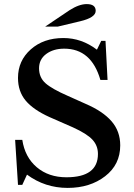

<svg xmlns="http://www.w3.org/2000/svg" viewBox="-20 -910 654 939"><path d="M68 -6 54 -226H89Q102 -141 160 -92Q218 -43 305 -43Q459 -43 459 -157Q459 -198 432 -227Q405 -256 337 -287L223 -337Q143 -373 105.5 -418Q68 -463 68 -529Q68 -613 130.5 -668.5Q193 -724 290 -724Q379 -724 454 -667L475 -710H496L506 -519H471Q427 -672 294 -672Q241 -672 206 -646Q171 -620 171 -576Q171 -531 202.5 -503Q234 -475 312 -441L399 -402Q483 -366 525.5 -317Q568 -268 568 -199Q568 -105 494 -48Q420 9 311 9Q200 9 112 -56L89 -6ZM263 -780H201L320 -860Q367 -890 404 -890Q448 -890 448 -857Q448 -824 372 -806Z"/></svg>

Font: Kolar Light
Style: Regular
Weight: 300
Designer: Ramakrishna Saiteja (Kannada); Shiva Nallaperumal (Latin)
Foundry: Indian Type Foundry
Version: Version 1.001;PS 1.0;hotconv 1.0.88;makeotf.lib2.5.647800